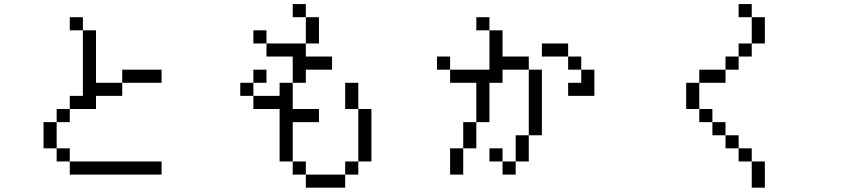

<svg xmlns="http://www.w3.org/2000/svg" viewBox="-20 -832 4040 915"><path d="M750 0V-62.5H312.5V0ZM750 -437.5V-500H562.5V-437.5H437.5Q437.5 -437.5 437.5 -687.5H375V-375H312.5V-312.5H250V-250H187.5Q187.5 -250 187.5 -125H250V-62.5H312.5V-125H250Q250 -125 250 -250H312.5V-312.5H437.5V-375H562.5V-437.5ZM375 -687.5V-750H312.5V-687.5Z M1500 -250V-312.5H1375Q1375 -312.5 1375 -437.5H1312.5V-375H1187.5V-312.5H1312.5Q1312.5 -312.5 1312.5 -62.5H1375V0H1437.5V62.5H1625V0H1437.5V-62.5H1375V-250ZM1250 -437.5V-500H1187.5V-437.5H1125V-375H1187.5V-437.5ZM1562.5 -500V-562.5H1437.5V-625H1250V-562.5H1375Q1375 -562.5 1375 -437.5H1437.5V-500ZM1625 0H1687.5V-62.5H1625ZM1687.5 -62.5H1750Q1750 -62.5 1750 -312.5H1687.5Q1687.5 -312.5 1687.5 -62.5ZM1687.5 -312.5Q1687.5 -312.5 1687.5 -437.5H1625Q1625 -437.5 1625 -312.5ZM1250 -625V-687.5H1187.5V-625ZM1437.5 -625H1500Q1500 -625 1500 -750H1437.5Q1437.5 -750 1437.5 -625ZM1437.5 -750V-812.5H1375V-750Z M2125 -125Q2125 -125 2125 0H2187.5Q2187.5 0 2187.5 -125ZM2375 -62.5V0H2437.5V-62.5ZM2375 -62.5V-125H2312.5V-62.5ZM2437.5 -62.5H2500Q2500 -62.5 2500 -187.5H2437.5Q2437.5 -187.5 2437.5 -62.5ZM2187.5 -125H2250Q2250 -125 2250 -250H2187.5Q2187.5 -250 2187.5 -125ZM2500 -187.5H2562.5V-500H2500ZM2250 -250H2312.5V-437.5H2375V-500H2500V-562.5H2375Q2375 -562.5 2375 -687.5H2312.5V-500H2125V-437.5H2250ZM2750 -437.5H2687.5V-375H2812.5Q2812.5 -375 2812.5 -500H2750ZM2125 -500V-562.5H2062.5V-500ZM2750 -500V-562.5H2687.5V-500ZM2687.5 -562.5V-625H2562.5V-562.5ZM2312.5 -687.5V-750H2250V-687.5Z M3562.5 -62.5Q3562.5 -62.5 3562.5 62.5H3625Q3625 62.5 3625 -62.5ZM3562.5 -62.5V-125H3500V-62.5ZM3500 -125V-187.5H3437.5V-125ZM3437.5 -187.5V-250H3375V-187.5ZM3375 -250V-312.5H3312.5V-250ZM3312.5 -312.5Q3312.5 -312.5 3312.5 -437.5H3250Q3250 -437.5 3250 -312.5ZM3312.5 -437.5H3437.5V-500H3312.5ZM3437.5 -500H3500V-562.5H3437.5ZM3500 -562.5H3562.5V-625H3500ZM3562.5 -625H3625Q3625 -625 3625 -750H3562.5Q3562.5 -750 3562.5 -625ZM3562.5 -750V-812.5H3500V-750Z"/></svg>

Font: Unifont
Style: Regular
Weight: 500
Version: Version 13.0.05